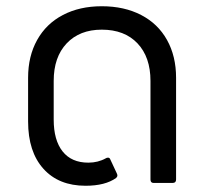

<svg xmlns="http://www.w3.org/2000/svg" viewBox="-20 -586 664 615"><path d="M70 -197V-337Q70 -406 99 -458Q128 -510 181.5 -538Q235 -566 306 -566Q378 -566 432 -538Q486 -510 515 -458Q544 -406 544 -337V-11Q544 0 533 0H472Q462 0 462 -11V-327Q462 -403 420.5 -447Q379 -491 306 -491Q235 -491 193.5 -447Q152 -403 152 -327V-203Q152 -137 180.5 -101Q209 -65 263 -65Q294 -65 319 -79Q322 -81 326 -81Q331 -81 333 -76L354 -31Q356 -27 356 -24Q356 -20 352 -16Q317 9 254 9Q168 9 119 -45.5Q70 -100 70 -197Z"/></svg>

Font: LINE Seed Sans TH App
Style: Regular
Weight: 400
Designer: Dalton Maag Ltd | Thai characters by Cadson Demak Co.,Ltd.
Foundry: Dalton Maag Ltd
Version: Version 1.003